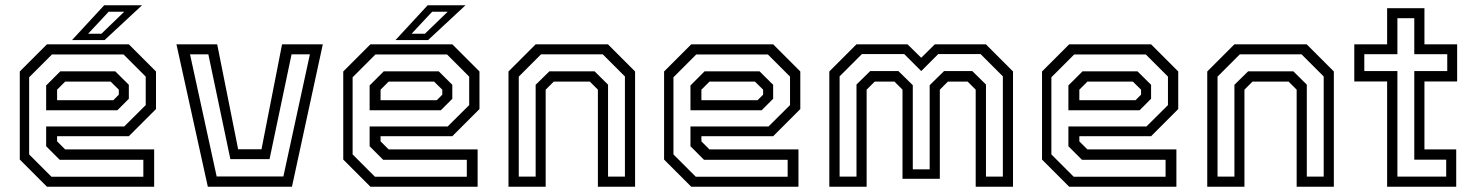

<svg xmlns="http://www.w3.org/2000/svg" viewBox="-20 -708 5600 728"><path d="M468.5 -540 571.5 -437V-294.5L468.5 -191.5H196.5V-172L227 -141.5H564.5V0H158L55 -103V-437L158 -540ZM417 -437.5 468.5 -386.5V-333.5L425 -290H155V-384L208.5 -437.5ZM448.5 -501.5H177L90.5 -415V-122.5L175 -38H523.5V-102H206.5L155 -153.5V-228.5H451L532.5 -309.5V-417.5ZM399.5 -398.5H227L196.5 -368V-328H409.5L430.5 -349V-368ZM253 -556 375 -688H518.5L376.5 -556ZM314 -580H364.5L451 -663.5H392Z M768 0 649 -540H803.5L883 -142H971.5L1049.5 -540H1204L1087 0ZM801.5 -39H1054.5L1155 -502H1085.5L1002 -104.5H853.5L770 -502H700.5Z M1695 -540 1798 -437V-294.5L1695 -191.5H1423V-172L1453.5 -141.5H1791V0H1384.5L1281.5 -103V-437L1384.5 -540ZM1643.5 -437.5 1695 -386.5V-333.5L1651.5 -290H1381.5V-384L1435 -437.5ZM1675 -501.5H1403.5L1317 -415V-122.5L1401.5 -38H1750V-102H1433L1381.5 -153.5V-228.5H1677.5L1759 -309.5V-417.5ZM1626 -398.5H1453.5L1423 -368V-328H1636L1657 -349V-368ZM1479.5 -556 1601.5 -688H1745L1603 -556ZM1540.5 -580H1591L1677.5 -663.5H1618.5Z M1908 0V-437L2011 -540H2285L2388 -437V0H2247V-368L2216.5 -398.5H2079.5L2049 -368V0ZM1947 -38.5H2011V-386.5L2063 -437.5H2234.5L2285.5 -387V-38.5H2349.5V-418L2265.5 -502H2031.5L1947 -417.5Z M2911.5 -540 3014.5 -437V-294.5L2911.5 -191.5H2639.5V-172L2670 -141.5H3007.5V0H2601L2498 -103V-437L2601 -540ZM2860 -437.5 2911.5 -386.5V-333.5L2868 -290H2598V-384L2651.5 -437.5ZM2891.5 -501.5H2620L2533.5 -415V-122.5L2618 -38H2966.5V-102H2649.5L2598 -153.5V-228.5H2894L2975.5 -309.5V-417.5ZM2842.5 -398.5H2670L2639.5 -368V-328H2852.5L2873.5 -349V-368Z M3124.5 0V-437L3227.5 -540H3421L3473 -489L3524.5 -540H3718L3821 -437V0H3679.5V-368L3649 -398.5H3574L3543.5 -368V-30H3402V-368L3371.5 -398.5H3296.5L3266 -368V0ZM3163.5 -38.5H3227.5V-387.5L3279.5 -438.5H3386.5L3441 -385V-66H3505V-385L3559.5 -438.5H3666.5L3718.5 -387.5V-38.5H3782.5V-418.5L3698 -503H3537.5L3473 -438.5L3408.5 -503H3248L3163.5 -418.5Z M4344.5 -540 4447.5 -437V-294.5L4344.5 -191.5H4072.5V-172L4103 -141.5H4440.5V0H4034L3931 -103V-437L4034 -540ZM4293 -437.5 4344.5 -386.5V-333.5L4301 -290H4031V-384L4084.5 -437.5ZM4324.5 -501.5H4053L3966.5 -415V-122.5L4051 -38H4399.5V-102H4082.5L4031 -153.5V-228.5H4327L4408.5 -309.5V-417.5ZM4275.5 -398.5H4103L4072.5 -368V-328H4285.5L4306.5 -349V-368Z M4557.5 0V-437L4660.5 -540H4934.5L5037.5 -437V0H4896.5V-368L4866 -398.5H4729L4698.5 -368V0ZM4596.5 -38.5H4660.5V-386.5L4712.5 -437.5H4884L4935 -387V-38.5H4999V-418L4915 -502H4681L4596.5 -417.5Z M5239.5 0V-399H5115V-540H5239.5V-677H5381V-540H5505V-399H5381V-141.5H5501.5V0ZM5278.5 -38.5H5463.5V-102.5H5342.5V-438.5H5467.5V-502.5H5342.5V-639H5278.5V-502.5H5153V-438.5H5278.5Z"/></svg>

Font: Tourney
Style: Regular
Weight: 400
Designer: Tyler Finck
Foundry: Etcetera Type Co
Version: Version 1.015